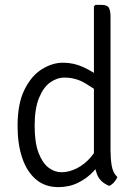

<svg xmlns="http://www.w3.org/2000/svg" viewBox="-20 -755 564 787"><path d="M433 -138Q433 -106 437.8 -76.5Q442.5 -47 461 -29Q457.5 -19.5 448.5 -9Q439.5 1.5 428 7Q390 -8 377.5 -41Q365 -74 365 -113V-729L371 -735H396Q420 -735 426.5 -722.8Q433 -710.5 433 -687ZM52 -239Q52 -330.5 80.5 -387.8Q109 -445 152 -471.5Q195 -498 238 -498Q283 -498 323 -479.2Q363 -460.5 399 -432L396 -369Q367.5 -391 328.8 -414Q290 -437 244 -437Q213.5 -437 185.5 -417Q157.5 -397 139.8 -353.2Q122 -309.5 122 -239Q122 -171 137.8 -129.2Q153.5 -87.5 178.5 -68.2Q203.5 -49 232 -49Q263 -49 294.8 -65Q326.5 -81 352 -110.5Q377.5 -140 390 -180L402 -111Q389.5 -81.5 363.8 -53.2Q338 -25 301.2 -6.5Q264.5 12 219 12Q164.5 12 127.2 -19.8Q90 -51.5 71 -108Q52 -164.5 52 -239Z"/></svg>

Font: Signika Negative Light Light
Style: Regular
Weight: 300
Version: Version 2.001